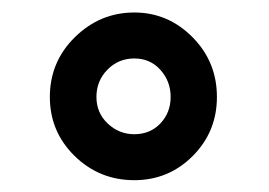

<svg xmlns="http://www.w3.org/2000/svg" viewBox="-20 -741 437 312"><path d="M61 -583.5Q61 -640.6 101.8 -680.7Q142.6 -720.7 198.2 -720.7Q252.9 -720.7 292.7 -680.7Q332.5 -640.6 332.5 -583.5Q332.5 -526.9 293.2 -487.5Q253.9 -448.2 198.2 -448.2Q141.6 -448.2 101.3 -487.5Q61 -526.9 61 -583.5ZM198.2 -522.9Q224.1 -522.9 240.7 -540.5Q257.3 -558.1 257.3 -583.5Q257.3 -608.9 240.7 -627.4Q224.1 -646 198.2 -646Q172.4 -646 154.5 -627.7Q136.7 -609.4 136.7 -583.5Q136.7 -557.6 155 -540.3Q173.3 -522.9 198.2 -522.9Z"/></svg>

Font: Vazir Black FD
Style: Black-FD
Weight: 900
Designer: Saber Rastikerdar
Foundry: Saber Rastikerdar
Version: Version 30.0.0